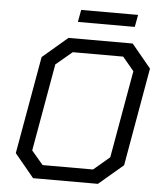

<svg xmlns="http://www.w3.org/2000/svg" viewBox="-57 -892 790 941"><g transform="rotate(5 338.0 -421.0)"><path d="M46 -115 131 -595 254 -700H570L665 -585L580 -102L460 0H141ZM430 -68 509 -135 585 -565 529 -632H281L201 -565L125 -135L182 -68ZM304 -842H584L573 -782H293Z"/></g></svg>

Font: Chakra Petch
Style: Italic
Weight: 400
Italic angle: -10°
Designer: Katatrad Aksorn Co.,Ltd.
Foundry: Cadson Demak Co.,Ltd.
Version: Version 1.000; ttfautohint (v1.6)